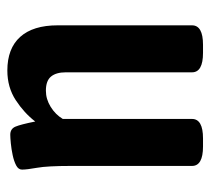

<svg xmlns="http://www.w3.org/2000/svg" viewBox="-45 -520 573 523"><g transform="rotate(90 241.5 -258.5)"><path d="M172 8Q112 8 80.5 -27Q49 -62 49 -129V-495Q49 -525 102 -525H124Q177 -525 177 -495V-151Q177 -125 188.5 -111Q200 -97 227 -97Q250 -97 271 -110Q292 -123 304 -143V-495Q304 -525 357 -525H379Q432 -525 432 -495V-165Q432 -101 437 -73Q442 -45 442 -32Q442 -22 430.5 -16Q419 -10 402.5 -6.5Q386 -3 370.5 -1.5Q355 0 347 0Q331 0 325 -14Q319 -28 311 -68Q288 -38 253 -15Q218 8 172 8Z"/></g></svg>

Font: Asap Condensed SemiBold
Style: Regular
Weight: 600
Width: 3
Designer: Pablo Cosgaya
Foundry: Omnibus-Type
Version: Version 3.001; ttfautohint (v1.8.4.7-5d5b)